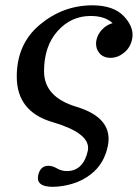

<svg xmlns="http://www.w3.org/2000/svg" viewBox="-20 -513 534 732"><path d="M181.2 199.2Q124.5 199.2 124.5 166Q124.5 161.1 125.5 155.8Q133.3 119.1 164.6 119.1Q180.2 119.1 197.5 129.2Q214.8 139.2 235.4 139.2Q266.6 139.2 286.9 118.9Q307.1 98.6 314.9 61.5Q315.9 56.2 315.9 50.8Q315.9 -7.8 179.9 -47.6Q43.9 -87.4 43.9 -220.7Q43.9 -345.7 132.3 -419.2Q220.7 -492.7 332 -492.7Q413.6 -492.7 453.1 -450.2Q485.4 -415.5 485.4 -379.9Q485.4 -371.1 483.4 -362.3Q476.6 -331.1 452.6 -311.8Q428.7 -292.5 401.4 -292.5Q372.6 -292.5 357.4 -312.5Q346.2 -326.7 346.2 -347.2Q346.2 -353.5 347.7 -360.4Q354 -388.2 377.4 -408.2Q392.1 -419.9 409.2 -424.8Q380.4 -452.1 325.2 -452.1Q251 -452.1 199.5 -394.5Q147.9 -336.9 147.9 -241.2Q147.9 -143.1 271 -106Q394 -68.8 394 16.6Q394 29.8 391.1 43.9Q376.5 113.3 325.7 151.9Q293.5 176.8 254.6 188Q215.8 199.2 181.2 199.2Z"/></svg>

Font: Munson
Style: Italic
Weight: 400
Italic angle: -12°
Designer: Paul James MIller
Foundry: High-Logic / Made with FontCreator
Version: Version 2.10;May 5, 2019;FontCreator 11.5.0.2430 64-bit